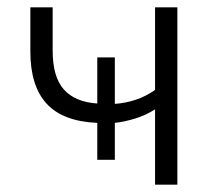

<svg xmlns="http://www.w3.org/2000/svg" viewBox="-20 -505 589 525"><path d="M404 0V-206Q379 -190 350 -181Q321 -172 294 -169V-68H246V-169Q152 -173 107.5 -221.5Q63 -270 63 -364V-485H124V-366Q124 -295 154.5 -260.5Q185 -226 246 -222V-348H294V-221Q323 -223 350.5 -232Q378 -241 404 -259V-485H465V0Z"/></svg>

Font: Nunito Sans Light
Style: Regular
Weight: 300
Designer: Vernon Adams
Foundry: Vernon Adams
Version: Version 3.101; ttfautohint (v1.8.4.7-5d5b);gftools[0.9.27]